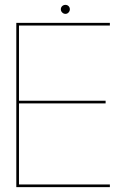

<svg xmlns="http://www.w3.org/2000/svg" viewBox="-20 -769 536 789"><path d="M47 0H431.5V-11H58V-344H414V-355H58V-664H431.5V-675H47ZM249 -712Q256.5 -712 261.8 -717.8Q267 -723.5 267 -731Q267 -738.5 261.8 -743.8Q256.5 -749 249 -749Q241 -749 235.5 -743.8Q230 -738.5 230 -731Q230 -723 235.8 -717.5Q241.5 -712 249 -712Z"/></svg>

Font: Anybody UltraCondensed Thin Thin
Style: Regular
Weight: 250
Version: Version 1.111